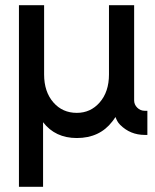

<svg xmlns="http://www.w3.org/2000/svg" viewBox="-20 -520 597 740"><path d="M276 12Q364 12 413 -52Q416 -56 419 -60Q422 -64 425 -69Q428 -61 432 -53.5Q436 -46 443 -39Q482 0 538 0H548V-93H538Q521 -93 509 -105Q497 -117 497 -133V-500H400V-233Q400 -166 364 -125Q329 -85 276 -85Q221 -85 186 -125Q150 -166 150 -233V-500H53V200H146V-49Q193 12 276 12Z"/></svg>

Font: Unageo
Style: Medium
Weight: 500
Designer: Richard Sepsi
Foundry: Richard Sepsi
Version: Version 2.000